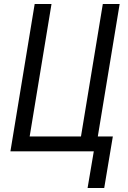

<svg xmlns="http://www.w3.org/2000/svg" viewBox="-20 -755 640 958"><path d="M417 183 448 0H32L153 -735H237L128 -74H384L493 -735H577L468 -74H543L500 183Z"/></svg>

Font: Iosevka Extended Oblique
Style: Regular
Weight: 400
Width: 7
Italic angle: -9°
Monospace: yes
Designer: Belleve Invis
Foundry: Belleve Invis
Version: Version 32.0.1; ttfautohint (v1.8.4)